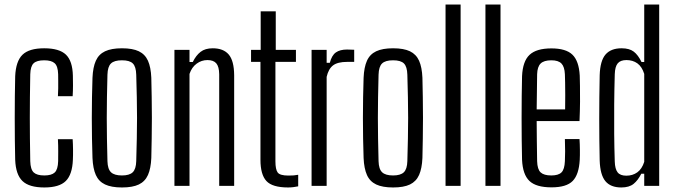

<svg xmlns="http://www.w3.org/2000/svg" viewBox="-20 -820 2983 847"><path d="M235.5 -395.5Q236.5 -412.5 236.8 -430Q237 -447.5 236.8 -464Q236.5 -480.5 236.5 -492.5Q235.5 -528 221.2 -541Q207 -554 175 -554Q142.5 -554 128.5 -541Q114.5 -528 113.5 -492.5Q112.5 -439 112 -392.2Q111.5 -345.5 111.5 -300.5Q111.5 -255.5 112 -209Q112.5 -162.5 113.5 -109Q114.5 -72.5 128.8 -59.2Q143 -46 175.5 -46Q207.5 -46 221.5 -59.2Q235.5 -72.5 236.5 -109Q236.5 -128.5 236.8 -152.5Q237 -176.5 235.5 -206H300.5Q302 -183.5 302.2 -159Q302.5 -134.5 301.5 -115Q299 -50 270.2 -21.5Q241.5 7 175.5 7Q108.5 7 79 -21.5Q49.5 -50 47 -115Q46 -155.5 45.5 -202.5Q45 -249.5 45 -298.8Q45 -348 45.5 -395.5Q46 -443 47 -484Q50 -550 79.2 -578.5Q108.5 -607 175 -607Q241.5 -607 270.8 -579Q300 -551 301.5 -486Q302 -466.5 302 -442.5Q302 -418.5 300.5 -395.5Z M518 7Q471.5 7 443.5 -6.2Q415.5 -19.5 402.8 -48Q390 -76.5 388 -123Q386.5 -163.5 385.8 -208.2Q385 -253 385 -299.2Q385 -345.5 385.8 -390.5Q386.5 -435.5 388 -477Q390 -523.5 402.8 -552Q415.5 -580.5 443.5 -593.8Q471.5 -607 518 -607Q565 -607 592.5 -593.8Q620 -580.5 632.8 -552Q645.5 -523.5 647.5 -477Q648.5 -436.5 649.2 -391.5Q650 -346.5 650 -300.5Q650 -254.5 649.2 -209.2Q648.5 -164 647.5 -123Q645.5 -77 632.8 -48.2Q620 -19.5 592.5 -6.2Q565 7 518 7ZM518 -46Q551 -46 565.5 -60Q580 -74 581 -109Q582.5 -162.5 583.5 -209Q584.5 -255.5 584.5 -300Q584.5 -344.5 583.5 -391Q582.5 -437.5 581 -490.5Q580 -526 566 -540Q552 -554 518 -554Q484 -554 469.5 -540Q455 -526 454 -490.5Q452.5 -437.5 451.8 -391Q451 -344.5 451 -299.8Q451 -255 451.8 -208.5Q452.5 -162 454 -109Q455 -74 469.8 -60Q484.5 -46 518 -46Z M749.5 0V-600H816V-546.5H830.5Q844.5 -575.5 864.8 -591.2Q885 -607 918.5 -607Q965.5 -607 989 -579.5Q1012.5 -552 1013 -488V0H947V-492.5Q946.5 -526 934.2 -540.5Q922 -555 895 -555Q869 -555 847.5 -539.2Q826 -523.5 816 -494V0Z M1251 7Q1181.5 7 1155.2 -21.5Q1129 -50 1129 -115V-547H1087.5V-600H1130V-770H1196.5V-600H1285.5V-547H1195V-108.5Q1195 -72.5 1205 -59Q1215 -45.5 1252.5 -45.5Q1266.5 -45.5 1275.5 -46.2Q1284.5 -47 1295.5 -49V2Q1286 4 1274.5 5.5Q1263 7 1251 7Z M1354.5 0V-600H1421V-543H1435Q1443.5 -576 1461.8 -588.8Q1480 -601.5 1511 -601.5Q1519 -601.5 1527.8 -601Q1536.5 -600.5 1542.5 -600.5V-547H1511.5Q1469.5 -547 1449.2 -531.5Q1429 -516 1421 -481V0Z M1714 7Q1667.5 7 1639.5 -6.2Q1611.5 -19.5 1598.8 -48Q1586 -76.5 1584 -123Q1582.5 -163.5 1581.8 -208.2Q1581 -253 1581 -299.2Q1581 -345.5 1581.8 -390.5Q1582.5 -435.5 1584 -477Q1586 -523.5 1598.8 -552Q1611.5 -580.5 1639.5 -593.8Q1667.5 -607 1714 -607Q1761 -607 1788.5 -593.8Q1816 -580.5 1828.8 -552Q1841.5 -523.5 1843.5 -477Q1844.5 -436.5 1845.2 -391.5Q1846 -346.5 1846 -300.5Q1846 -254.5 1845.2 -209.2Q1844.5 -164 1843.5 -123Q1841.5 -77 1828.8 -48.2Q1816 -19.5 1788.5 -6.2Q1761 7 1714 7ZM1714 -46Q1747 -46 1761.5 -60Q1776 -74 1777 -109Q1778.5 -162.5 1779.5 -209Q1780.5 -255.5 1780.5 -300Q1780.5 -344.5 1779.5 -391Q1778.5 -437.5 1777 -490.5Q1776 -526 1762 -540Q1748 -554 1714 -554Q1680 -554 1665.5 -540Q1651 -526 1650 -490.5Q1648.5 -437.5 1647.8 -391Q1647 -344.5 1647 -299.8Q1647 -255 1647.8 -208.5Q1648.5 -162 1650 -109Q1651 -74 1665.8 -60Q1680.5 -46 1714 -46Z M1945.5 0V-800H2012V0Z M2121.5 0V-800H2188V0Z M2413 6.5Q2345 6.5 2315.5 -21.8Q2286 -50 2283 -115Q2282 -155.5 2281.5 -202.2Q2281 -249 2281 -298.5Q2281 -348 2281.5 -395.5Q2282 -443 2283 -484Q2286 -550 2316.2 -578.2Q2346.5 -606.5 2412.5 -606.5Q2476.5 -606.5 2505.2 -578.8Q2534 -551 2537.5 -486.5Q2538 -471 2538.5 -441Q2539 -411 2538.8 -371.2Q2538.5 -331.5 2536.5 -286H2347.5Q2347.5 -245 2348.2 -201.5Q2349 -158 2349.5 -109Q2350.5 -73 2365 -59.5Q2379.5 -46 2412 -46Q2443.5 -46 2457 -59.5Q2470.5 -73 2472 -109Q2473 -127.5 2473 -152Q2473 -176.5 2472 -206.5H2536.5Q2538 -184 2538.2 -159.2Q2538.5 -134.5 2537.5 -115Q2534 -50 2506.5 -21.8Q2479 6.5 2413 6.5ZM2347.5 -337.5H2473Q2473.5 -369.5 2473.5 -400.2Q2473.5 -431 2473 -455.5Q2472.5 -480 2472 -492.5Q2470.5 -525.5 2456.8 -539.8Q2443 -554 2412.5 -554Q2379.5 -554 2365 -539.8Q2350.5 -525.5 2349.5 -492.5Q2349 -449.5 2348.5 -411.8Q2348 -374 2347.5 -337.5Z M2721 7Q2673.5 7 2650.5 -21Q2627.5 -49 2625.5 -112Q2624.5 -155 2624 -201.2Q2623.5 -247.5 2623.5 -295.5Q2623.5 -343.5 2624 -392Q2624.5 -440.5 2625.5 -488Q2627.5 -552 2651.2 -579.5Q2675 -607 2722 -607Q2756.5 -607 2775.8 -592.2Q2795 -577.5 2810 -546.5H2822V-800H2888V0H2822V-53.5H2809Q2794.5 -24.5 2775 -8.8Q2755.5 7 2721 7ZM2743 -45Q2771 -45 2791.5 -59.8Q2812 -74.5 2822 -106V-494Q2812 -526 2791.8 -540.5Q2771.5 -555 2743.5 -555Q2717 -555 2705 -540.5Q2693 -526 2692 -492.5Q2690 -424 2689.5 -358Q2689 -292 2689.5 -229.5Q2690 -167 2692 -107.5Q2693 -74.5 2704.5 -59.8Q2716 -45 2743 -45Z"/></svg>

Font: Big Shoulders Display Thin
Style: Regular
Weight: 400
Version: Version 2.002